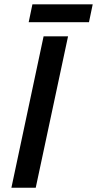

<svg xmlns="http://www.w3.org/2000/svg" viewBox="-20 -885 457 905"><path d="M33.7 0 185.5 -713.9H300.8L148.4 0ZM115.2 -780.3 132.8 -864.7H417L399.4 -780.3Z"/></svg>

Font: Open Sans SemiBold
Style: Italic
Weight: 600
Italic angle: -12°
Designer: Monotype Design Team
Foundry: Monotype Imaging Inc.
Version: Version 3.003; ttfautohint (v1.8.4)